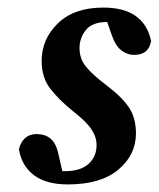

<svg xmlns="http://www.w3.org/2000/svg" viewBox="-20 -475 419 507"><path d="M149 -4 100 -28Q115 -25 127 -24Q139 -23 152 -23Q192 -23 213.5 -42Q235 -61 235 -92Q235 -113 221.5 -133.5Q208 -154 172 -182Q136 -211 113 -240.5Q90 -270 90 -314Q90 -372 133 -413.5Q176 -455 253 -455Q360 -455 379 -367Q373 -330 334 -330Q316 -330 300.5 -342Q285 -354 276 -380L256 -437L302 -414Q286 -417 264 -417Q224 -417 207 -396Q190 -375 190 -348Q190 -320 207 -299Q224 -278 261 -250Q303 -218 321 -190.5Q339 -163 339 -123Q339 -66 292.5 -27Q246 12 159 12Q102 12 69.5 -12.5Q37 -37 30 -81Q34 -99 46 -110Q58 -121 76 -121Q99 -121 113.5 -109Q128 -97 134 -69Z"/></svg>

Font: Lisu Bosa Black
Style: Italic
Weight: 900
Italic angle: -19°
Designer: David Morse, Annie Olsen, Victor Gaultney, Frank Grießhammer (Latin)
Foundry: SIL International
Version: Version 2.000